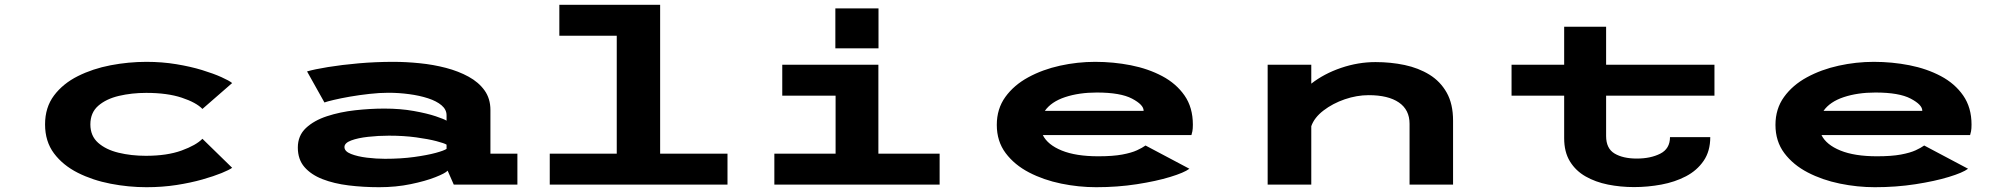

<svg xmlns="http://www.w3.org/2000/svg" viewBox="-20 -770 8388 801"><path d="M591 11Q516.5 11 441.5 -3.5Q366.5 -18 304.5 -49.2Q242.5 -80.5 205.2 -130.2Q168 -180 168 -251Q168 -322 205.5 -371.8Q243 -421.5 305 -452.5Q367 -483.5 441.8 -497.8Q516.5 -512 591 -512Q656.5 -512 715.5 -502.2Q774.5 -492.5 822.8 -477.8Q871 -463 903.8 -448.2Q936.5 -433.5 948.5 -423.5L824.5 -315.5Q798.5 -342.5 738.2 -362.5Q678 -382.5 590 -382.5Q529.5 -382.5 476.2 -370Q423 -357.5 390 -328.8Q357 -300 357 -251Q357 -203 389.5 -174.2Q422 -145.5 474.8 -132.8Q527.5 -120 588.5 -120Q677 -120 737.5 -142Q798 -164 824.5 -191L948.5 -70Q937 -61.5 904.8 -48.2Q872.5 -35 824.2 -21.2Q776 -7.5 716.5 1.8Q657 11 591 11Z M1561.5 11Q1495.5 11 1434.5 3.5Q1373.5 -4 1325.8 -22.5Q1278 -41 1250.2 -73Q1222.5 -105 1222.5 -154.5Q1222.5 -204 1256.2 -235.8Q1290 -267.5 1344.2 -285.2Q1398.5 -303 1461.5 -310Q1524.5 -317 1583.5 -317Q1650.5 -317 1706.2 -307Q1762 -297 1798.2 -284.8Q1834.5 -272.5 1843 -266.5V-289Q1843 -313 1822 -330.8Q1801 -348.5 1765.5 -360Q1730 -371.5 1687 -377.2Q1644 -383 1600 -383Q1563 -383 1520.8 -378.2Q1478.5 -373.5 1439.8 -366.8Q1401 -360 1372.5 -353.2Q1344 -346.5 1333.5 -342.5L1261 -472Q1291.5 -481 1348.2 -490.2Q1405 -499.5 1476.2 -505.8Q1547.5 -512 1621 -512Q1674.5 -512 1731.2 -506.2Q1788 -500.5 1840.5 -486.8Q1893 -473 1935 -450Q1977 -427 2001.5 -392.8Q2026 -358.5 2026 -311V-129H2138.5V0H1873L1847.5 -58Q1837.5 -47 1796.2 -30.8Q1755 -14.5 1693.5 -1.8Q1632 11 1561.5 11ZM1586 -107.5Q1653 -107.5 1707.5 -115Q1762 -122.5 1797.8 -132.2Q1833.5 -142 1843 -149V-166.5Q1834 -172.5 1800.5 -181.2Q1767 -190 1715.8 -197Q1664.5 -204 1602.5 -204Q1558.5 -204 1515.8 -199.2Q1473 -194.5 1445 -184Q1417 -173.5 1417 -156.5Q1417 -138.5 1444.2 -127.8Q1471.5 -117 1510.8 -112.2Q1550 -107.5 1586 -107.5Z M2273.5 0V-129H2553V-621H2313.5V-750H2734V-129H3015V0Z M3465 -735H3645V-568.5H3465ZM3210.5 0V-129H3466V-371H3243.5V-500H3644.5V-129H3900V0Z M4553 11Q4480.5 11 4407.2 -4Q4334 -19 4273.2 -50.5Q4212.5 -82 4175.5 -131.2Q4138.5 -180.5 4138.5 -249Q4138.5 -316 4174.2 -365.5Q4210 -415 4269.8 -447.5Q4329.5 -480 4402.2 -496Q4475 -512 4549 -512Q4625 -512 4697.5 -497.8Q4770 -483.5 4828.5 -452.5Q4887 -421.5 4921.8 -371.5Q4956.5 -321.5 4956.5 -250Q4956.5 -233 4954.5 -222.5Q4952.5 -212 4950.5 -206.5H4330.5Q4350.5 -166 4409.5 -142Q4468.5 -118 4562 -118Q4622.5 -118 4661.5 -125.2Q4700.5 -132.5 4723.2 -143Q4746 -153.5 4759 -163L4942 -66Q4920 -49.5 4861.8 -31.8Q4803.5 -14 4722.8 -1.5Q4642 11 4553 11ZM4555.5 -384Q4481.5 -384 4423.5 -364.8Q4365.5 -345.5 4339 -307.5H4751V-308.5Q4751 -333 4702.8 -358.5Q4654.5 -384 4555.5 -384Z M5268.5 0V-500H5450.5V-421Q5503.5 -462.5 5574.8 -486.8Q5646 -511 5718.5 -511Q5782 -511 5840 -498.8Q5898 -486.5 5943.5 -458.5Q5989 -430.5 6015.5 -383.5Q6042 -336.5 6042 -266.5V0H5860.5V-253.5Q5860.5 -312 5816 -342.5Q5771.5 -373 5690 -373Q5640.5 -373 5590.2 -355.8Q5540 -338.5 5501.5 -309Q5463 -279.5 5450.5 -243.5V0Z M6505.5 -193.5V-371H6286V-500H6505.5V-658.5H6680.5V-500H7132.5V-371H6680.5V-202.5Q6680.5 -150.5 6715.8 -129.5Q6751 -108.5 6808.5 -108.5Q6866 -108.5 6906.5 -129Q6947 -149.5 6947 -198H7115Q7115 -139 7087.2 -98.8Q7059.5 -58.5 7013.5 -34.5Q6967.5 -10.5 6911 0Q6854.5 10.5 6797 10.5Q6740.5 10.5 6688.2 0Q6636 -10.5 6594.8 -34Q6553.5 -57.5 6529.5 -96.8Q6505.5 -136 6505.5 -193.5Z M7801.5 11Q7729 11 7655.8 -4Q7582.5 -19 7521.8 -50.5Q7461 -82 7424 -131.2Q7387 -180.5 7387 -249Q7387 -316 7422.8 -365.5Q7458.5 -415 7518.2 -447.5Q7578 -480 7650.8 -496Q7723.5 -512 7797.5 -512Q7873.5 -512 7946 -497.8Q8018.5 -483.5 8077 -452.5Q8135.5 -421.5 8170.2 -371.5Q8205 -321.5 8205 -250Q8205 -233 8203 -222.5Q8201 -212 8199 -206.5H7579Q7599 -166 7658 -142Q7717 -118 7810.5 -118Q7871 -118 7910 -125.2Q7949 -132.5 7971.8 -143Q7994.5 -153.5 8007.5 -163L8190.5 -66Q8168.5 -49.5 8110.2 -31.8Q8052 -14 7971.2 -1.5Q7890.5 11 7801.5 11ZM7804 -384Q7730 -384 7672 -364.8Q7614 -345.5 7587.5 -307.5H7999.5V-308.5Q7999.5 -333 7951.2 -358.5Q7903 -384 7804 -384Z"/></svg>

Font: Trispace Expanded
Style: Bold
Weight: 700
Width: 7
Designer: Tyler Finck
Foundry: Etcetera Type Company
Version: Version 1.210; ttfautohint (v1.8.3)